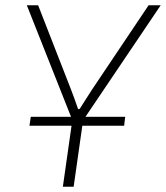

<svg xmlns="http://www.w3.org/2000/svg" viewBox="-20 -710 631 730"><path d="M591 -690H545L329 -368L283 -296L277 -295C269 -318 260 -344 251 -367L125 -690H82L250 -266H97L92 -232H252L219 0H260L293 -232H452L456 -266H305Z"/></svg>

Font: Exo 2 Extra Light
Style: Italic
Weight: 250
Italic angle: -8°
Designer: Natanael Gama
Version: Version 1.001;PS 001.001;hotconv 1.0.88;makeotf.lib2.5.64775